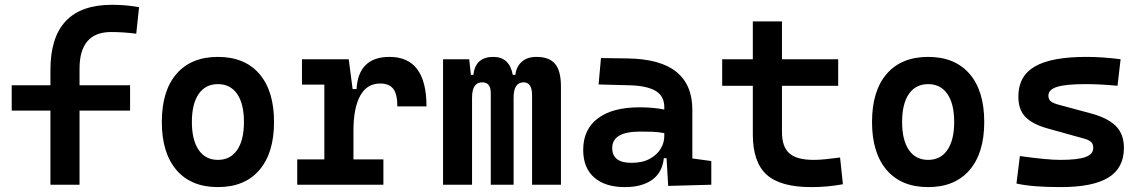

<svg xmlns="http://www.w3.org/2000/svg" viewBox="-20 -762 4728 792"><path d="M188 0V-305.7H28.3V-410.2H188V-473.6Q188 -742.2 441.4 -742.2Q500 -742.2 553.7 -732.4L542 -623Q510.3 -627 485.8 -628.4Q461.4 -629.9 438.5 -629.9Q308.1 -629.9 308.1 -478.5V-410.2H516.6V-305.7H308.1V0Z M878.9 9.8Q768.6 9.8 708 -60.5Q647.5 -130.9 647.5 -258.8Q647.5 -387.2 708 -457.3Q768.6 -527.3 878.9 -527.3Q989.3 -527.3 1049.8 -457.3Q1110.4 -387.2 1110.4 -258.8Q1110.4 -130.9 1049.8 -60.5Q989.3 9.8 878.9 9.8ZM878.9 -102.5Q930.2 -102.5 958.3 -143.3Q986.3 -184.1 986.3 -258.8Q986.3 -334 958.3 -374.5Q930.2 -415 878.9 -415Q827.6 -415 799.6 -374.5Q771.5 -334 771.5 -258.8Q771.5 -184.1 799.6 -143.3Q827.6 -102.5 878.9 -102.5Z M1438 -222.7V-104.5H1561.5V0H1206.1V-104.5H1317.9V-413.1H1225.6V-517.6H1418.5L1434.6 -394.5H1450.7Q1458.5 -527.3 1586.9 -527.3Q1739.3 -527.3 1739.3 -323.2H1619.1Q1619.1 -373.5 1602.3 -395.5Q1585.4 -417.5 1548.3 -417.5Q1493.2 -417.5 1465.6 -366.7Q1438 -315.9 1438 -222.7Z M2174.8 0V-368.7Q2174.8 -422.4 2140.1 -422.4Q2098.6 -422.4 2098.6 -359.4V0H2004.4V-378.4Q2004.4 -422.4 1969.2 -422.4Q1927.2 -422.4 1927.2 -359.4V0H1807.6V-517.6H1915.5L1922.4 -453.1H1932.6Q1940.9 -527.3 2015.1 -527.3Q2081.5 -527.3 2095.2 -453.1H2106Q2109.4 -486.3 2131.8 -506.8Q2154.3 -527.3 2192.9 -527.3Q2245.6 -527.3 2269.8 -498.5Q2293.9 -469.7 2293.9 -405.3V0Z M2736.3 4.9 2729.5 -109.4H2718.3Q2711.9 -49.8 2669.7 -20Q2627.4 9.8 2558.1 9.8Q2476.1 9.8 2430.9 -30Q2385.7 -69.8 2385.7 -143.6Q2385.7 -228.5 2446.3 -273.9Q2506.8 -319.3 2617.7 -319.3Q2676.8 -319.3 2720.2 -310.1V-320.3Q2720.2 -365.7 2684.6 -387Q2648.9 -408.2 2578.1 -410.2L2449.2 -413.6L2459 -522.5L2568.4 -521Q2704.1 -519 2770 -465.6Q2835.9 -412.1 2835.9 -309.6V-108.4L2914.1 -97.7V0ZM2720.2 -212.9Q2693.8 -217.8 2670.2 -218.5Q2646.5 -219.2 2620.6 -219.2Q2505.4 -219.2 2505.4 -151.4Q2505.4 -90.3 2584.5 -90.3Q2629.9 -90.3 2659.9 -106.7Q2689.9 -123 2705.1 -148.2Q2720.2 -173.3 2720.2 -200.2Z M3326.2 9.8Q3198.2 9.8 3141.8 -42Q3085.4 -93.8 3085.4 -207.5V-408.2H2959V-517.6H3085.4V-673.8H3205.6V-517.6H3437.5V-408.2H3205.6V-217.3Q3205.6 -156.7 3236.1 -129.6Q3266.6 -102.5 3335.9 -102.5Q3358.9 -102.5 3385.3 -105.2Q3411.6 -107.9 3445.3 -112.3L3457 -2Q3424.3 3.9 3393.1 6.8Q3361.8 9.8 3326.2 9.8Z M3808.6 9.8Q3698.2 9.8 3637.7 -60.5Q3577.1 -130.9 3577.1 -258.8Q3577.1 -387.2 3637.7 -457.3Q3698.2 -527.3 3808.6 -527.3Q3918.9 -527.3 3979.5 -457.3Q4040 -387.2 4040 -258.8Q4040 -130.9 3979.5 -60.5Q3918.9 9.8 3808.6 9.8ZM3808.6 -102.5Q3859.9 -102.5 3887.9 -143.3Q3916 -184.1 3916 -258.8Q3916 -334 3887.9 -374.5Q3859.9 -415 3808.6 -415Q3757.3 -415 3729.2 -374.5Q3701.2 -334 3701.2 -258.8Q3701.2 -184.1 3729.2 -143.3Q3757.3 -102.5 3808.6 -102.5Z M4354.5 9.8Q4238.3 9.8 4172.9 -4.9L4187 -118.2Q4244.1 -110.4 4285.2 -106.4Q4326.2 -102.5 4354.5 -102.5Q4425.8 -102.5 4457.8 -114.3Q4489.7 -126 4489.7 -151.4Q4489.7 -168 4480.5 -176.5Q4471.2 -185.1 4451.2 -190.4L4302.2 -231.9Q4240.2 -249 4210.4 -279.1Q4180.7 -309.1 4180.7 -363.8Q4180.7 -448.2 4248.8 -487.8Q4316.9 -527.3 4460.9 -527.3Q4495.6 -527.3 4530.3 -524.9Q4564.9 -522.5 4602.5 -517.6L4589.8 -408.2Q4547.4 -412.1 4515.4 -413.6Q4483.4 -415 4458 -415Q4377 -415 4340.8 -403.8Q4304.7 -392.6 4304.7 -367.7Q4304.7 -351.1 4315.4 -343.3Q4326.2 -335.4 4348.6 -329.6L4473.6 -295.9Q4546.4 -277.3 4581.3 -243.7Q4616.2 -210 4616.2 -151.9Q4616.2 -69.3 4552.5 -29.8Q4488.8 9.8 4354.5 9.8Z"/></svg>

Font: CaskaydiaCove NF SemiBold
Style: Regular
Weight: 600
Designer: Aaron Bell
Foundry: Saja Typeworks
Version: Version 2111.001; VTT 6.35;Nerd Fonts 3.2.1